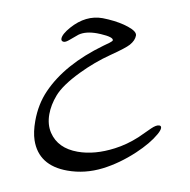

<svg xmlns="http://www.w3.org/2000/svg" viewBox="-73 -306 760 768"><g transform="rotate(10 307.0 78.5)"><path d="M339.8 -94.7Q282.2 -55.2 230.5 -2Q172.4 58.1 155.3 102.5Q139.6 143.6 139.6 181.2Q139.6 223.6 159.7 253.9Q196.8 309.6 276.9 309.6Q346.2 309.6 421.9 270Q466.3 247.1 506.8 210Q528.8 188.5 550.3 167Q568.4 149.4 580.6 149.4Q589.4 149.4 589.4 158.7Q589.4 168.5 579.6 185.5Q557.1 225.6 507.8 272Q450.7 325.2 388.7 356.9Q321.3 391.1 249.5 391.1Q132.8 391.1 99.6 294.4Q88.9 262.7 88.9 217.8Q88.9 149.4 114.3 92.3Q166.5 -25.4 305.2 -126L327.6 -142.1Q338.4 -150.4 338.4 -153.8Q338.4 -167 286.6 -169.9Q278.8 -170.4 271.5 -170.4Q225.1 -170.4 199.2 -151.9Q193.8 -147.9 168.9 -126.5Q154.3 -113.8 146.5 -113.8Q134.8 -113.8 134.8 -125Q134.8 -143.1 161.6 -173.8Q214.4 -233.9 283.2 -233.9Q293.9 -233.9 306.6 -232.9Q354.5 -229.5 388.7 -217.8Q426.3 -205.1 426.3 -188.5Q426.3 -168.5 408.7 -148.4Q394.5 -132.3 339.8 -94.7Z"/></g></svg>

Font: Dima Nastaligh Tahriri
Style: regular
Weight: 400
Designer: R.Balvardi
Foundry: Dima Software Group
Version: Version 1.00;November 13, 2018;FontCreator 11.5.0.2427 64-bi